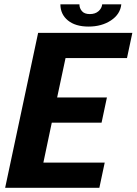

<svg xmlns="http://www.w3.org/2000/svg" viewBox="-20 -894 650 914"><path d="M478.5 -120 453 0H4.5L161.5 -737.5H610L584.5 -617.5H292L252 -430H489L463.5 -310H226.5L186.5 -120ZM267.5 -873.5H358Q358 -855 370 -841Q382 -827 407.5 -827Q433.5 -827 449 -840.8Q464.5 -854.5 466.5 -873.5H557.5Q552.5 -826 508.2 -796.8Q464 -767.5 401.5 -767.5Q339 -767.5 303.2 -796.8Q267.5 -826 267.5 -873.5Z"/></svg>

Font: Epilogue
Style: Bold Italic
Weight: 700
Italic angle: -12°
Designer: Tyler Finck
Foundry: Etcetera Type Co
Version: Version 2.111; ttfautohint (v1.8.3)